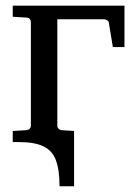

<svg xmlns="http://www.w3.org/2000/svg" viewBox="-20 -501 479 677"><path d="M189.9 155.8Q189.9 98.1 177.2 64.2Q164.6 30.3 133.3 15.1Q102.1 0 46.9 0Q41.5 0 35.9 0Q30.3 0 24.9 0V-39.1L71.8 -42Q81.1 -43 85 -47.6Q88.9 -52.2 88.9 -57.1V-423.8Q88.9 -429.2 85 -434.1Q81.1 -439 71.8 -439L24.9 -441.9V-481H418.9V-335H377.9L363.8 -420.9Q363.3 -426.3 357.4 -429.7Q351.6 -433.1 347.2 -433.1H182.1V-57.1Q182.1 -52.2 186 -47.6Q189.9 -43 199.2 -42L241.2 -39.1V155.8Z"/></svg>

Font: Charis
Style: Regular
Weight: 400
Designer: Walt Agee, Miriam Martin, Annie Olsen, Victor Gaultney, Lorna Priest, Alan Ward, Bob Hallissy, Martin Hosken, Sharon Cor
Foundry: SIL Global
Version: Version 7.000